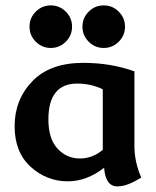

<svg xmlns="http://www.w3.org/2000/svg" viewBox="-20 -659 573 705"><path d="M411.1 25.4Q367.2 25.4 362.3 -43Q298.8 6.8 228.5 6.8Q151.4 6.8 92.5 -46.6Q33.7 -100.1 33.7 -195.8Q33.7 -293 98.6 -360.6Q163.6 -428.2 285.6 -428.2Q386.7 -428.2 473.6 -397V-122.6Q473.6 -64.9 498.5 -7.3Q447.8 25.4 411.1 25.4ZM273.4 -77.1Q319.8 -77.1 357.4 -108.9V-331.1Q314.5 -352.1 263.7 -352.1Q157.7 -352.1 157.7 -220.2Q157.7 -149.4 191.2 -113.3Q224.6 -77.1 273.4 -77.1ZM360.8 -482.9Q328.6 -482.9 305.7 -505.9Q282.7 -528.8 282.7 -561Q282.7 -593.3 305.7 -616.2Q328.6 -639.2 360.8 -639.2Q393.1 -639.2 416 -616.2Q439 -593.3 439 -561Q439 -528.8 416 -505.9Q393.1 -482.9 360.8 -482.9ZM166.5 -482.9Q134.3 -482.9 111.3 -505.9Q88.4 -528.8 88.4 -561Q88.4 -593.3 111.3 -616.2Q134.3 -639.2 166.5 -639.2Q198.7 -639.2 221.7 -616.2Q244.6 -593.3 244.6 -561Q244.6 -528.8 221.7 -505.9Q198.7 -482.9 166.5 -482.9Z"/></svg>

Font: Bainsley
Style: Bold
Weight: 700
Designer: Paul James MIller
Foundry: High-Logic / Made with FontCreator
Version: Version 1.411;March 28, 2021;FontCreator 13.0.0.2683 64-bit